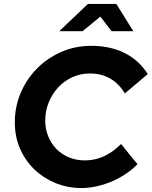

<svg xmlns="http://www.w3.org/2000/svg" viewBox="-20 -940 768 972"><path d="M55 0ZM410 -128Q461 -128 506.5 -149Q552 -170 593 -211Q614 -185 634.5 -159.5Q655 -134 676 -109Q649 -81 615 -58.5Q581 -36 544 -20.5Q507 -5 468 3.5Q429 12 392 12Q324 12 263 -12.5Q202 -37 155.5 -81Q109 -125 82 -186Q55 -247 55 -321Q55 -399 84.5 -469Q114 -539 166 -592Q218 -645 289 -676.5Q360 -708 442 -708Q538 -708 611 -671.5Q684 -635 728 -565Q699 -540 670 -516Q641 -492 612 -467Q583 -516 538.5 -542Q494 -568 434 -568Q388 -568 347 -549.5Q306 -531 275.5 -498.5Q245 -466 227 -422.5Q209 -379 209 -329Q209 -288 223.5 -251.5Q238 -215 264 -187.5Q290 -160 327.5 -144Q365 -128 410 -128ZM545 -782 488 -856 398 -782H280L425 -920H569L655 -782Z"/></svg>

Font: Rosa Sans
Style: Bold Italic
Weight: 700
Italic angle: -12°
Designer: Pentagram / MCKL
Foundry: Pentagram / MCKL
Version: Version 1.005;September 16, 2019;FontCreator 11.5.0.2425 64-